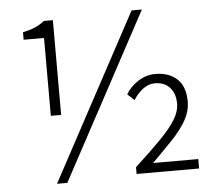

<svg xmlns="http://www.w3.org/2000/svg" viewBox="-53 -800 982 872"><g transform="rotate(-5 438.0 -364.5)"><path d="M171 -297V-652H78V-686Q111 -693 134 -703Q157 -713 177 -729H218V-297ZM172 13 578 -742H625L219 13ZM536 0V-31Q608 -97 654.5 -144.5Q701 -192 724 -229.5Q747 -267 747 -303Q747 -349 722 -376Q697 -403 654 -403Q625 -403 599.5 -383.5Q574 -364 556 -335L525 -364Q545 -398 581.5 -421.5Q618 -445 660 -445Q721 -445 758.5 -411Q796 -377 796 -308Q796 -264 773 -223Q750 -182 709 -139Q668 -96 615 -43H821V0Z"/></g></svg>

Font: Noto Sans KR Thin Light
Style: Regular
Weight: 300
Version: Version 2.004-H2;hotconv 1.0.118;makeotfexe 2.5.65603